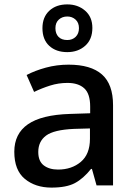

<svg xmlns="http://www.w3.org/2000/svg" viewBox="-20 -843 614 873"><path d="M292 -549Q393 -549 443.5 -504.5Q494 -460 494 -365V0H419L398 -75H394Q359 -31 320.5 -10.5Q282 10 214 10Q141 10 93 -29.5Q45 -69 45 -153Q45 -235 107 -278Q169 -321 298 -325L390 -328V-358Q390 -417 363 -441.5Q336 -466 287 -466Q246 -466 208 -454Q170 -442 135 -425L101 -502Q139 -522 188.5 -535.5Q238 -549 292 -549ZM317 -257Q225 -253 189.5 -226.5Q154 -200 154 -152Q154 -110 179 -91Q204 -72 244 -72Q306 -72 347.5 -107Q389 -142 389 -212V-259ZM286 -606Q235 -606 204 -634.5Q173 -663 173 -715Q173 -765 204 -794Q235 -823 286 -823Q334 -823 367 -794.5Q400 -766 400 -716Q400 -664 367.5 -635Q335 -606 286 -606ZM286 -661Q309 -661 324 -675.5Q339 -690 339 -715Q339 -740 323.5 -754Q308 -768 286 -768Q263 -768 247.5 -754Q232 -740 232 -715Q232 -690 246 -675.5Q260 -661 286 -661Z"/></svg>

Font: Noto Sans Myanmar Medium
Style: Regular
Weight: 500
Designer: Monotype Design Team
Foundry: Monotype Imaging Inc.
Version: Version 2.107; ttfautohint (v1.8.4.7-5d5b)